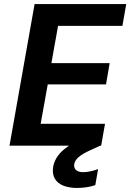

<svg xmlns="http://www.w3.org/2000/svg" viewBox="-20 -720 644 949"><path d="M27 0 151 -700H604L585 -592H267L234 -408H522L504 -303H216L181 -108H499L480 0ZM360 209Q323 209 294 198Q265 187 251 163Q237 139 243 103Q248 76 265.5 51Q283 26 318.5 2Q354 -22 413 -45L462 -65L480 -2L425 23Q386 41 368 57Q350 73 347 91Q344 109 355.5 120Q367 131 391 131Q406 131 425.5 127Q445 123 465 116L451 195Q431 202 407.5 205.5Q384 209 360 209Z"/></svg>

Font: DM Sans 11pt
Style: Bold Italic
Weight: 700
Italic angle: -10°
Version: Version 4.004;gftools[0.9.30]